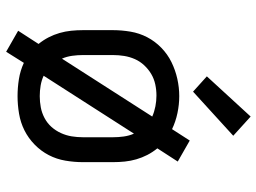

<svg xmlns="http://www.w3.org/2000/svg" viewBox="-128 -682 855 640"><g transform="rotate(90 300.0 -361.5)"><path d="M152 46 82 6 126 -62Q113 -78 104 -95.5Q95 -113 89.5 -132Q84 -151 82 -170.5Q80 -190 80 -210V-310Q80 -339 85 -368.5Q90 -398 103.5 -424Q117 -450 138.5 -471Q160 -492 186.5 -505Q213 -518 242 -524.5Q271 -531 300 -531Q328 -531 356.5 -525Q385 -519 410 -507L448 -566L518 -526L474 -458Q487 -442 496 -424.5Q505 -407 510.5 -388Q516 -369 518 -349.5Q520 -330 520 -310V-210Q520 -181 515 -151.5Q510 -122 496.5 -96Q483 -70 461.5 -49Q440 -28 414 -15Q388 -2 358.5 3Q329 8 300 8Q272 8 243.5 3.5Q215 -1 189 -13ZM175 -140 368 -441Q352 -448 334 -451.5Q316 -455 298 -455Q279 -455 260.5 -451Q242 -447 226 -437.5Q210 -428 197 -414Q184 -400 176.5 -383Q169 -366 166 -347.5Q163 -329 163 -310V-210Q163 -192 165.5 -174Q168 -156 175 -140ZM300 -66Q319 -66 337.5 -69.5Q356 -73 373 -82Q390 -91 402.5 -105Q415 -119 423 -136.5Q431 -154 434 -172.5Q437 -191 437 -210V-310Q437 -328 434.5 -346Q432 -364 425 -380L232 -79Q247 -72 264.5 -69Q282 -66 300 -66ZM285 -577 234 -623 368 -769 432 -711Z"/></g></svg>

Font: Zed Sans Extended
Style: Regular
Weight: 400
Width: 7
Designer: Belleve Invis
Foundry: Belleve Invis
Version: Version 1.0.0; ttfautohint (v1.8.4)